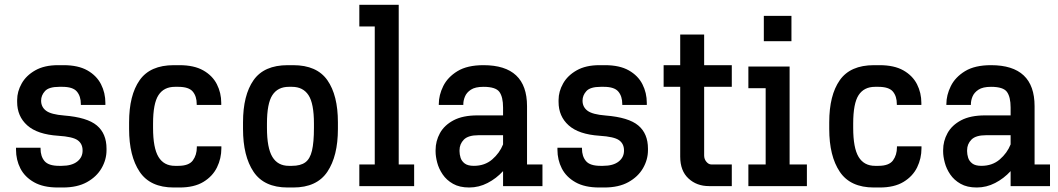

<svg xmlns="http://www.w3.org/2000/svg" viewBox="-20 -789 4487 814"><path d="M225.1 5.9Q163.6 5.9 124.3 -16.4Q85 -38.6 66.4 -75Q47.9 -111.3 47.9 -154.3V-162.6H151.9V-159.2Q151.9 -126 168.9 -106Q186 -85.9 230.5 -85.9H241.2Q284.7 -85.9 307.9 -104.5Q331.1 -123 330.1 -152.8Q329.6 -180.2 308.8 -194.8Q288.1 -209.5 227.1 -213.4Q138.2 -219.2 95.5 -257.6Q52.7 -295.9 52.7 -356.9V-365.2Q52.7 -400.9 71.8 -434.8Q90.8 -468.8 129.4 -490.7Q168 -512.7 226.1 -512.7H249.5Q311.5 -512.7 350.6 -490.5Q389.6 -468.3 408.2 -431.9Q426.8 -395.5 426.8 -352.5V-344.2H322.8V-347.7Q322.8 -380.9 305.9 -400.9Q289.1 -420.9 244.1 -420.9H231.4Q187 -420.9 170.7 -402.8Q154.3 -384.8 154.3 -362.3Q154.3 -335.4 175.3 -319.6Q196.3 -303.7 252 -299.3Q349.6 -291.5 390.6 -257.1Q431.6 -222.7 431.6 -158.7V-152.3Q431.6 -112.3 410.6 -75.9Q389.6 -39.6 348.6 -16.8Q307.6 5.9 246.6 5.9Z M716.8 5.9Q616.7 5.9 572 -60.8Q527.3 -127.4 527.3 -242.2V-270.5Q527.3 -385.3 572 -449Q616.7 -512.7 716.8 -512.7H740.7Q802.7 -512.7 841.8 -490.5Q880.9 -468.3 899.4 -431.9Q918 -395.5 918 -352.5V-344.2H814V-347.7Q814 -380.9 797.1 -400.9Q780.3 -420.9 735.4 -420.9H721.7Q674.8 -420.9 651.9 -385.7Q628.9 -350.6 628.9 -265.1V-247.1Q628.9 -161.6 651.9 -123.8Q674.8 -85.9 721.7 -85.9H735.8Q780.8 -85.9 797.6 -108.9Q814.5 -131.8 814.5 -165V-168.5H918.5V-160.2Q918.5 -117.2 899.9 -79.3Q881.3 -41.5 842.3 -17.8Q803.2 5.9 741.2 5.9Z M1199.7 5.9Q1099.6 5.9 1054.9 -60.8Q1010.3 -127.4 1010.3 -242.2V-270.5Q1010.3 -385.3 1054.9 -449Q1099.6 -512.7 1199.7 -512.7H1223.1Q1323.2 -512.7 1367.9 -449Q1412.6 -385.3 1412.6 -270.5V-242.2Q1412.6 -127.4 1367.9 -60.8Q1323.2 5.9 1223.1 5.9ZM1204.6 -420.9Q1157.7 -420.9 1134.8 -385.7Q1111.8 -350.6 1111.8 -265.1V-247.1Q1111.8 -161.6 1134.8 -123.8Q1157.7 -85.9 1204.6 -85.9H1217.8Q1253.9 -85.9 1274.2 -100.6Q1294.4 -115.2 1302.7 -150.4Q1311 -185.5 1311 -247.1V-265.1Q1311 -350.6 1287.8 -385.7Q1264.6 -420.9 1217.8 -420.9Z M1503.4 0V-91.8H1568.8V-676.8H1503.4V-768.6H1670.4V-91.8H1735.8V0Z M1969.2 5.9Q1928.2 5.9 1900.6 -9.8Q1873 -25.4 1856.7 -49.6Q1840.3 -73.7 1833.5 -99.9Q1826.7 -126 1826.7 -146.5V-152.8Q1826.7 -190.9 1845.2 -224.6Q1863.8 -258.3 1903.1 -279.1Q1942.4 -299.8 2003.9 -299.8H2112.8V-333Q2112.8 -377.9 2097.2 -399.4Q2081.5 -420.9 2029.8 -420.9Q1994.6 -420.9 1976.3 -408.7Q1958 -396.5 1951.2 -379.6Q1944.3 -362.8 1944.3 -347.7V-344.2H1840.3V-347.7Q1840.3 -385.7 1859.1 -423.8Q1877.9 -461.9 1919.4 -487.3Q1960.9 -512.7 2029.8 -512.7Q2214.4 -512.7 2214.4 -338.9V-91.8H2279.8V0H2112.8V-63.5Q2084 -32.2 2047.1 -13.2Q2010.3 5.9 1969.2 5.9ZM2009.3 -215.8Q1964.8 -215.8 1946.5 -197Q1928.2 -178.2 1928.2 -152.3V-147.5Q1928.2 -134.8 1932.6 -120.4Q1937 -106 1950.2 -95.9Q1963.4 -85.9 1988.8 -85.9Q2035.2 -85.9 2066.7 -113Q2098.1 -140.1 2112.8 -176.8V-215.8Z M2520.5 5.9Q2459 5.9 2419.7 -16.4Q2380.4 -38.6 2361.8 -75Q2343.3 -111.3 2343.3 -154.3V-162.6H2447.3V-159.2Q2447.3 -126 2464.4 -106Q2481.4 -85.9 2525.9 -85.9H2536.6Q2580.1 -85.9 2603.3 -104.5Q2626.5 -123 2625.5 -152.8Q2625 -180.2 2604.2 -194.8Q2583.5 -209.5 2522.5 -213.4Q2433.6 -219.2 2390.9 -257.6Q2348.1 -295.9 2348.1 -356.9V-365.2Q2348.1 -400.9 2367.2 -434.8Q2386.2 -468.8 2424.8 -490.7Q2463.4 -512.7 2521.5 -512.7H2544.9Q2606.9 -512.7 2646 -490.5Q2685.1 -468.3 2703.6 -431.9Q2722.2 -395.5 2722.2 -352.5V-344.2H2618.2V-347.7Q2618.2 -380.9 2601.3 -400.9Q2584.5 -420.9 2539.6 -420.9H2526.9Q2482.4 -420.9 2466.1 -402.8Q2449.7 -384.8 2449.7 -362.3Q2449.7 -335.4 2470.7 -319.6Q2491.7 -303.7 2547.4 -299.3Q2645 -291.5 2686 -257.1Q2727.1 -222.7 2727.1 -158.7V-152.3Q2727.1 -112.3 2706.1 -75.9Q2685.1 -39.6 2644 -16.8Q2603 5.9 2542 5.9Z M2985.8 0Q2933.6 0 2898.7 -32.5Q2863.8 -64.9 2863.8 -125V-420.9H2793.5V-512.7H2863.8V-642.6H2965.3V-512.7H3082.5V-420.9H2965.3V-129.9Q2965.3 -114.3 2974.9 -103Q2984.4 -91.8 2995.6 -91.8H3082.5V0Z M3218.3 -614.3V-721.7H3335.4V-614.3ZM3152.8 0V-91.8H3226.1V-415H3152.8V-506.8H3327.6V-91.8H3400.9V0Z M3685.1 5.9Q3585 5.9 3540.3 -60.8Q3495.6 -127.4 3495.6 -242.2V-270.5Q3495.6 -385.3 3540.3 -449Q3585 -512.7 3685.1 -512.7H3709Q3771 -512.7 3810.1 -490.5Q3849.1 -468.3 3867.7 -431.9Q3886.2 -395.5 3886.2 -352.5V-344.2H3782.2V-347.7Q3782.2 -380.9 3765.4 -400.9Q3748.5 -420.9 3703.6 -420.9H3689.9Q3643.1 -420.9 3620.1 -385.7Q3597.2 -350.6 3597.2 -265.1V-247.1Q3597.2 -161.6 3620.1 -123.8Q3643.1 -85.9 3689.9 -85.9H3704.1Q3749 -85.9 3765.9 -108.9Q3782.7 -131.8 3782.7 -165V-168.5H3886.7V-160.2Q3886.7 -117.2 3868.2 -79.3Q3849.6 -41.5 3810.5 -17.8Q3771.5 5.9 3709.5 5.9Z M4121.1 5.9Q4080.1 5.9 4052.5 -9.8Q4024.9 -25.4 4008.5 -49.6Q3992.2 -73.7 3985.4 -99.9Q3978.5 -126 3978.5 -146.5V-152.8Q3978.5 -190.9 3997.1 -224.6Q4015.6 -258.3 4054.9 -279.1Q4094.2 -299.8 4155.8 -299.8H4264.6V-333Q4264.6 -377.9 4249 -399.4Q4233.4 -420.9 4181.6 -420.9Q4146.5 -420.9 4128.2 -408.7Q4109.9 -396.5 4103 -379.6Q4096.2 -362.8 4096.2 -347.7V-344.2H3992.2V-347.7Q3992.2 -385.7 4011 -423.8Q4029.8 -461.9 4071.3 -487.3Q4112.8 -512.7 4181.6 -512.7Q4366.2 -512.7 4366.2 -338.9V-91.8H4431.6V0H4264.6V-63.5Q4235.8 -32.2 4199 -13.2Q4162.1 5.9 4121.1 5.9ZM4161.1 -215.8Q4116.7 -215.8 4098.4 -197Q4080.1 -178.2 4080.1 -152.3V-147.5Q4080.1 -134.8 4084.5 -120.4Q4088.9 -106 4102.1 -95.9Q4115.2 -85.9 4140.6 -85.9Q4187 -85.9 4218.5 -113Q4250 -140.1 4264.6 -176.8V-215.8Z"/></svg>

Font: Kay Pho Du
Style: Bold
Weight: 700
Designer: Victor Gaultney, Khu Oo Reh
Foundry: SIL International
Version: Version 3.000